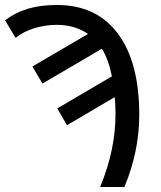

<svg xmlns="http://www.w3.org/2000/svg" viewBox="-30 -745 643 765"><path d="M465.8 0C505.4 -95.7 524.9 -191.4 524.9 -287.1C524.9 -426.8 496.6 -534.7 439.9 -610.8C383.3 -687 302.2 -725.1 196.8 -725.1C114.7 -725.1 49.3 -708.5 -9.8 -664.1L32.2 -594.2C73.2 -627.9 136.7 -646 196.8 -646C244.1 -646 285.6 -633.8 320.8 -609.9L99.1 -480L139.2 -412.1L376 -550.8C393.1 -522.9 406.7 -486.3 416 -440.9L198.2 -313L236.8 -246.1L426.8 -357.9C429.2 -338.9 430.2 -315.9 430.2 -289.1C430.2 -194.8 409.7 -98.6 369.1 0Z"/></svg>

Font: Noto Reveo Sans
Style: Regular
Weight: 400
Designer: Monotype Design team
Foundry: Monotype Imaging Inc.
Version: Version 1.04